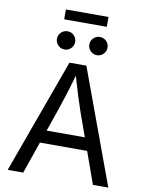

<svg xmlns="http://www.w3.org/2000/svg" viewBox="-109 -1126 908 1201"><g transform="rotate(10 345.0 -525.5)"><path d="M25.4 0 289.6 -727.5H397L664.6 0H566.9L412.6 -431.6Q398.4 -471.7 379.6 -531.5Q360.8 -591.3 334 -684.1H351.6Q325.2 -590.3 305.9 -529.5Q286.6 -468.8 273.9 -431.6L124 0ZM158.2 -203.1V-284.2H531.7V-203.1ZM450.2 -803.2Q426.3 -803.2 409.2 -820.3Q392.1 -837.4 392.1 -861.3Q392.1 -885.3 409.2 -902.1Q426.3 -918.9 450.2 -918.9Q474.1 -918.9 491 -902.1Q507.8 -885.3 507.8 -861.3Q507.8 -837.4 491 -820.3Q474.1 -803.2 450.2 -803.2ZM244.6 -803.2Q220.7 -803.2 203.6 -820.3Q186.5 -837.4 186.5 -861.3Q186.5 -885.3 203.6 -902.1Q220.7 -918.9 244.6 -918.9Q268.6 -918.9 285.4 -902.1Q302.2 -885.3 302.2 -861.3Q302.2 -837.4 285.4 -820.3Q268.6 -803.2 244.6 -803.2ZM480.5 -1051.3V-988.8H210V-1051.3Z"/></g></svg>

Font: Inter Variable
Style: Regular
Weight: 400
Designer: Rasmus Andersson
Foundry: rsms
Version: Version 4.001;git-9221beed3